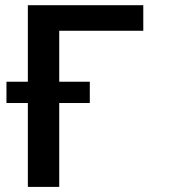

<svg xmlns="http://www.w3.org/2000/svg" viewBox="-20 -732 669 752"><path d="M541.2 -711.6V-611.5H212V0H89.1V-711.6ZM331.7 -411.9V-328.5H5.3V-411.9Z"/></svg>

Font: Interface Medium
Style: Regular
Weight: 500
Designer: Rasmus Andersson
Foundry: rsms
Version: Version 1.8